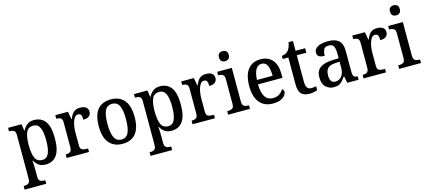

<svg xmlns="http://www.w3.org/2000/svg" viewBox="-68 -1423 5195 2324"><g transform="rotate(-15 2530.0 -261.5)"><path d="M15 238V193H24Q42 193 58.5 188.5Q75 184 85.5 169Q96 154 96 123V-423Q96 -468 75.5 -480Q55 -492 25 -492H15V-536H184L196 -451H199Q220 -493 253.5 -519.5Q287 -546 341 -546Q433 -546 481.5 -479.5Q530 -413 530 -268Q530 -124 481.5 -56.5Q433 11 341 11Q289 11 255.5 -13Q222 -37 202 -76H198Q200 -50 201 -18Q202 14 202 39V127Q202 156 212.5 170.5Q223 185 239.5 189Q256 193 274 193H286V238ZM317 -53Q373 -53 397.5 -108.5Q422 -164 422 -270Q422 -375 397.5 -429Q373 -483 317 -483Q251 -483 226.5 -428Q202 -373 202 -269Q202 -164 226.5 -108.5Q251 -53 317 -53Z M605 0V-44H608Q639 -44 660.5 -56.5Q682 -69 682 -116V-424Q682 -468 661 -480Q640 -492 610 -492H607V-536H765L783 -438H787Q799 -469 814.5 -493.5Q830 -518 854.5 -532Q879 -546 918 -546Q969 -546 993.5 -526Q1018 -506 1018 -470Q1018 -436 994.5 -415.5Q971 -395 921 -395Q921 -436 911 -455Q901 -474 874 -474Q850 -474 833.5 -454Q817 -434 807 -403Q797 -372 792.5 -337.5Q788 -303 788 -274V-111Q788 -67 809 -55.5Q830 -44 860 -44H886V0Z M1304 10Q1200 10 1140 -59Q1080 -128 1080 -269Q1080 -410 1137.5 -478.5Q1195 -547 1307 -547Q1410 -547 1469.5 -478.5Q1529 -410 1529 -269Q1529 -128 1472 -59Q1415 10 1304 10ZM1306 -44Q1369 -44 1395 -101.5Q1421 -159 1421 -269Q1421 -380 1395 -435.5Q1369 -491 1305 -491Q1241 -491 1215 -435.5Q1189 -380 1189 -269Q1189 -159 1215.5 -101.5Q1242 -44 1306 -44Z M1593 238V193H1602Q1620 193 1636.5 188.5Q1653 184 1663.5 169Q1674 154 1674 123V-423Q1674 -468 1653.5 -480Q1633 -492 1603 -492H1593V-536H1762L1774 -451H1777Q1798 -493 1831.5 -519.5Q1865 -546 1919 -546Q2011 -546 2059.5 -479.5Q2108 -413 2108 -268Q2108 -124 2059.5 -56.5Q2011 11 1919 11Q1867 11 1833.5 -13Q1800 -37 1780 -76H1776Q1778 -50 1779 -18Q1780 14 1780 39V127Q1780 156 1790.5 170.5Q1801 185 1817.5 189Q1834 193 1852 193H1864V238ZM1895 -53Q1951 -53 1975.5 -108.5Q2000 -164 2000 -270Q2000 -375 1975.5 -429Q1951 -483 1895 -483Q1829 -483 1804.5 -428Q1780 -373 1780 -269Q1780 -164 1804.5 -108.5Q1829 -53 1895 -53Z M2183 0V-44H2186Q2217 -44 2238.5 -56.5Q2260 -69 2260 -116V-424Q2260 -468 2239 -480Q2218 -492 2188 -492H2185V-536H2343L2361 -438H2365Q2377 -469 2392.5 -493.5Q2408 -518 2432.5 -532Q2457 -546 2496 -546Q2547 -546 2571.5 -526Q2596 -506 2596 -470Q2596 -436 2572.5 -415.5Q2549 -395 2499 -395Q2499 -436 2489 -455Q2479 -474 2452 -474Q2428 -474 2411.5 -454Q2395 -434 2385 -403Q2375 -372 2370.5 -337.5Q2366 -303 2366 -274V-111Q2366 -67 2387 -55.5Q2408 -44 2438 -44H2464V0Z M2762 -635Q2736 -635 2718.5 -649.5Q2701 -664 2701 -698Q2701 -733 2718.5 -747Q2736 -761 2762 -761Q2788 -761 2806 -747Q2824 -733 2824 -698Q2824 -664 2806 -649.5Q2788 -635 2762 -635ZM2629 0V-44H2641Q2670 -44 2692 -56Q2714 -68 2714 -112V-424Q2714 -467 2692.5 -479.5Q2671 -492 2643 -492H2635V-536H2819V-116Q2819 -70 2840.5 -57Q2862 -44 2892 -44H2903V0Z M3189 10Q3082 10 3023.5 -62Q2965 -134 2965 -264Q2965 -405 3021 -476Q3077 -547 3179 -547Q3273 -547 3326.5 -486Q3380 -425 3380 -306V-261H3073Q3075 -153 3109.5 -103Q3144 -53 3208 -53Q3256 -53 3289 -76Q3322 -99 3338 -129Q3347 -125 3353.5 -115.5Q3360 -106 3360 -92Q3360 -70 3341.5 -46.5Q3323 -23 3285.5 -6.5Q3248 10 3189 10ZM3271 -316Q3271 -395 3250.5 -443Q3230 -491 3180 -491Q3131 -491 3105 -446Q3079 -401 3075 -316Z M3647 10Q3579 10 3545.5 -24.5Q3512 -59 3512 -146V-480H3442V-520Q3491 -523 3521 -556Q3536 -573 3546 -597Q3556 -621 3563 -659H3618V-536H3738V-480H3618V-147Q3618 -96 3635 -73Q3652 -50 3684 -50Q3702 -50 3717 -52Q3732 -54 3747 -58V-8Q3734 -2 3706.5 4Q3679 10 3647 10Z M3955 10Q3894 10 3853 -29.5Q3812 -69 3812 -151Q3812 -231 3864 -269Q3916 -307 4021 -311L4098 -314V-373Q4098 -427 4084.5 -460.5Q4071 -494 4020 -494Q3973 -494 3958 -463.5Q3943 -433 3943 -386Q3897 -386 3873.5 -400.5Q3850 -415 3850 -449Q3850 -483 3873.5 -504.5Q3897 -526 3936.5 -536.5Q3976 -547 4026 -547Q4114 -547 4159 -508Q4204 -469 4204 -374V-116Q4204 -74 4216.5 -59Q4229 -44 4261 -44H4264V0H4122L4106 -82H4098Q4079 -54 4060.5 -33.5Q4042 -13 4017.5 -1.5Q3993 10 3955 10ZM3988 -51Q4038 -51 4068 -90Q4098 -129 4098 -191V-271L4045 -268Q3975 -264 3947.5 -233.5Q3920 -203 3920 -146Q3920 -51 3988 -51Z M4326 0V-44H4329Q4360 -44 4381.5 -56.5Q4403 -69 4403 -116V-424Q4403 -468 4382 -480Q4361 -492 4331 -492H4328V-536H4486L4504 -438H4508Q4520 -469 4535.5 -493.5Q4551 -518 4575.5 -532Q4600 -546 4639 -546Q4690 -546 4714.5 -526Q4739 -506 4739 -470Q4739 -436 4715.5 -415.5Q4692 -395 4642 -395Q4642 -436 4632 -455Q4622 -474 4595 -474Q4571 -474 4554.5 -454Q4538 -434 4528 -403Q4518 -372 4513.5 -337.5Q4509 -303 4509 -274V-111Q4509 -67 4530 -55.5Q4551 -44 4581 -44H4607V0Z M4905 -635Q4879 -635 4861.5 -649.5Q4844 -664 4844 -698Q4844 -733 4861.5 -747Q4879 -761 4905 -761Q4931 -761 4949 -747Q4967 -733 4967 -698Q4967 -664 4949 -649.5Q4931 -635 4905 -635ZM4772 0V-44H4784Q4813 -44 4835 -56Q4857 -68 4857 -112V-424Q4857 -467 4835.5 -479.5Q4814 -492 4786 -492H4778V-536H4962V-116Q4962 -70 4983.5 -57Q5005 -44 5035 -44H5046V0Z"/></g></svg>

Font: Noto Serif Tamil SemiCondensed Medium
Style: Italic
Weight: 500
Width: 4
Italic angle: -12°
Designer: Indian Type Foundry, Tom Grace, and the Monotype Design Team
Foundry: Monotype Imaging Inc.
Version: Version 2.003; ttfautohint (v1.8.4.7-5d5b)